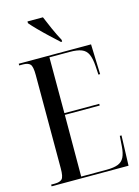

<svg xmlns="http://www.w3.org/2000/svg" viewBox="-136 -1005 781 1080"><g transform="rotate(-15 254.0 -465.5)"><path d="M26 0V-10H48Q77 -10 89.5 -22.5Q102 -35 102 -84V-628Q102 -678 89.5 -691Q77 -704 48 -704H26V-714H447L453 -539H443L440 -589Q437 -634 425.5 -659Q414 -684 389 -694Q364 -704 320 -704H202V-379H405V-369H202L201 -10H348Q391 -10 415.5 -19.5Q440 -29 451.5 -52Q463 -75 466 -116L470 -175H480L474 0ZM287 -771Q264 -792 233.5 -820.5Q203 -849 176 -876.5Q149 -904 135 -921V-931H225Q239 -897 256.5 -857.5Q274 -818 294 -781V-771Z"/></g></svg>

Font: Noto Serif Display ExtraCondensed Medium
Style: Regular
Weight: 500
Width: 2
Designer: Monotype Design Team
Foundry: Monotype Imaging Inc.
Version: Version 2.009